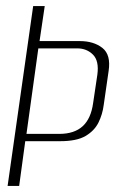

<svg xmlns="http://www.w3.org/2000/svg" viewBox="-20 -611 412 631"><path d="M5 0 89 -591H127L110 -476H242Q288 -476 316.5 -453.5Q345 -431 337 -378L321 -267Q317 -235 303.5 -208Q290 -181 261 -164Q232 -147 178 -147H63L43 0ZM67 -171H175Q224 -171 251.5 -196Q279 -221 286 -272L300 -366Q306 -411 285.5 -431.5Q265 -452 234 -452H106Z"/></svg>

Font: Alumni Sans ExtraLight
Style: Italic
Weight: 250
Italic angle: -8°
Version: Version 1.016